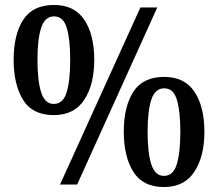

<svg xmlns="http://www.w3.org/2000/svg" viewBox="-20 -744 879 774"><path d="M197 -280Q111 -280 73 -341.5Q35 -403 35 -503Q35 -604 73.5 -664Q112 -724 198 -724Q280 -724 320 -664Q360 -604 360 -503Q360 -403 319.5 -341.5Q279 -280 197 -280ZM222 0 546 -714H614L291 0ZM197 -325Q234 -325 248.5 -371.5Q263 -418 263 -503Q263 -586 249 -632Q235 -678 198 -678Q161 -678 146 -632Q131 -586 131 -503Q131 -418 146 -371.5Q161 -325 197 -325ZM641 10Q556 10 517.5 -51.5Q479 -113 479 -213Q479 -314 517.5 -374Q556 -434 642 -434Q724 -434 764 -374Q804 -314 804 -213Q804 -113 763.5 -51.5Q723 10 641 10ZM641 -35Q678 -35 692.5 -81.5Q707 -128 707 -213Q707 -296 693 -342Q679 -388 642 -388Q605 -388 590 -342Q575 -296 575 -213Q575 -128 590 -81.5Q605 -35 641 -35Z"/></svg>

Font: Noto Serif Ethiopic SemiCondensed SemiBold
Style: Regular
Weight: 600
Width: 4
Designer: Monotype Design Team
Foundry: Monotype Imaging Inc.
Version: Version 2.102; ttfautohint (v1.8.4.7-5d5b)